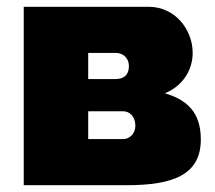

<svg xmlns="http://www.w3.org/2000/svg" viewBox="-20 -546 633 566"><path d="M50 -526V0H353C493 0 572 -32 572 -135C572 -215 531 -252 466 -271C522 -294 548 -343 548 -390C548 -457 498 -526 418 -526ZM240 -313V-390H321C344 -390 360 -374 360 -351C360 -324 344 -313 321 -313ZM240 -136V-218H343C362 -218 379 -203 379 -175C379 -152 362 -136 343 -136Z"/></svg>

Font: Raleway Black
Style: Regular
Weight: 900
Designer: Matt McInerney, Pablo Impallari, Rodrigo Fuenzalida
Foundry: Matt McInerney, Pablo Impallari, Rodrigo Fuenzalida
Version: Version 3.000g; ttfautohint (v1.5) -l 8 -r 28 -G 28 -x 14 -D